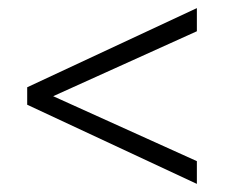

<svg xmlns="http://www.w3.org/2000/svg" viewBox="-20 -467 579 473"><path d="M47 -209V-252L465 -447V-390L111 -230L465 -70V-14Z"/></svg>

Font: LXGW Bright GB
Style: Italic
Weight: 400
Italic angle: -12°
Designer: Christian Thalmann (Catharsis Fonts)
Foundry: LXGW / Christian Thalmann (Catharsis Fonts) / Fontworks Inc.
Version: Version 5.510